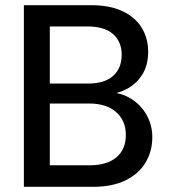

<svg xmlns="http://www.w3.org/2000/svg" viewBox="-20 -720 652 740"><path d="M72 0V-700H331Q404 -700 453 -676.5Q502 -653 526.5 -612.5Q551 -572 551 -521Q551 -468 528 -432Q505 -396 467.5 -376.5Q430 -357 387 -354L401 -364Q447 -363 485 -339.5Q523 -316 545 -277Q567 -238 567 -191Q567 -137 541 -93.5Q515 -50 464 -25Q413 0 339 0ZM172 -83H326Q392 -83 428.5 -113.5Q465 -144 465 -200Q465 -255 427.5 -288Q390 -321 324 -321H172ZM172 -398H320Q383 -398 416 -427.5Q449 -457 449 -509Q449 -559 416 -588.5Q383 -618 317 -618H172Z"/></svg>

Font: DM Sans 24pt Medium
Style: Regular
Weight: 500
Designer: Colophon Foundry, Jonny Pinhorn
Foundry: Colophon Foundry
Version: Version 4.004;gftools[0.9.30]